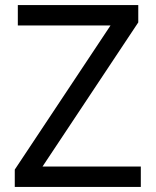

<svg xmlns="http://www.w3.org/2000/svg" viewBox="-20 -827 612 754"><path d="M533 -93H38V-161L414 -727H50V-807H523V-739L147 -173H533Z"/></svg>

Font: Noto Sans Kannada UI
Style: Regular
Weight: 400
Designer: Jelle Bosma - Monotype Design Team
Foundry: Monotype Imaging Inc.
Version: Version 2.005; ttfautohint (v1.8.4.7-5d5b)